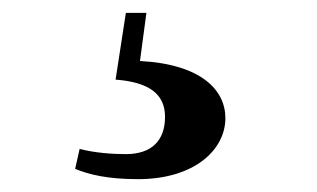

<svg xmlns="http://www.w3.org/2000/svg" viewBox="-20 -25 493 299"><path d="M160 99C213 103 237 122 237 157C237 194 216 215 176 215C154 215 128 213 104 207L97 238C119 247 148 254 195 254C283 254 331 208 331 159C331 115 293 75 198 70L208 -5H176Z"/></svg>

Font: Noto Serif CJK SC Black
Style: Regular
Weight: 900
Designer: Ryoko NISHIZUKA 西塚涼子 (kana & ideographs); Frank Grießhammer (Latin, Greek & Cyrillic); Wenlong ZHANG 张文龙 (bopomofo); San
Foundry: Adobe
Version: Version 2.001;hotconv 1.1.0;makeotfexe 2.6.0